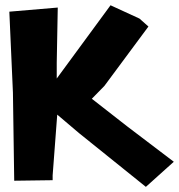

<svg xmlns="http://www.w3.org/2000/svg" viewBox="-20 -689 683 732"><path d="M15.6 -644.5 29.3 -335.9 34.2 0 180.7 -2V-20.5L198.2 -252L281.2 -181.6L536.1 23.4L642.6 -72.3L463.9 -208L330.1 -312.5L377.9 -361.3L545.9 -587.9L511.7 -618.2L401.4 -668.9L196.3 -389.6V-449.2L200.2 -660.2Z"/></svg>

Font: MaokenAssortedSans-TC
Style: Regular
Weight: 500
Version: Version 0.83